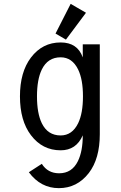

<svg xmlns="http://www.w3.org/2000/svg" viewBox="-20 -766 626 991"><path d="M293 -470.2Q226.6 -470.2 195.8 -407.2Q170.9 -356 170.9 -268.6Q170.9 -181.2 195.8 -129.9Q226.6 -66.9 293 -66.9Q352.5 -66.9 383.3 -129.9Q408.2 -181.2 408.2 -268.6Q408.2 -356 383.3 -407.2Q352.5 -470.2 293 -470.2ZM128.9 123 195.8 79.6Q226.6 128.4 285.2 128.4Q351.6 128.4 382.3 65.4Q407.2 14.2 407.2 -67.4Q373.5 9.8 293 9.8Q198.7 9.8 139.6 -68.4Q83 -143.1 83 -268.6Q83 -394 139.6 -468.8Q198.7 -546.9 293 -546.9Q379.9 -546.9 407.2 -469.7V-537.1H495.1V-73.2Q495.1 53.2 438.5 127Q377.9 205.1 283.7 205.1Q189.9 205.1 128.9 123ZM344.7 -746.1 423.8 -700.2 320.3 -561.5 266.6 -592.8Z"/></svg>

Font: Consola Mono
Style: Book
Weight: 400
Monospace: yes
Version: Version 2.001